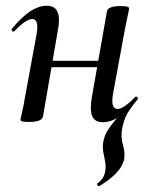

<svg xmlns="http://www.w3.org/2000/svg" viewBox="-20 -415 519 666"><path d="M324 231Q323 232 319 228Q315 224 317 222Q333 210 338.5 199Q344 188 345 178Q348 161 344.5 144.5Q341 128 338 110.5Q335 93 339 73Q343 55 352.5 39Q362 23 377 5Q392 -13 411 -35L409 -22Q372 9 337 9Q308 9 299.5 -13Q291 -35 299 -80L351 -376Q355 -394 398 -394Q416 -394 422 -391.5Q428 -389 428 -387Q428 -383 423 -361Q418 -339 413 -312L372 -89Q363 -37 388 -37Q398 -37 413.5 -47.5Q429 -58 448 -78Q452 -82 456 -78Q460 -74 457 -70Q439 -48 428 -31.5Q417 -15 412 0Q407 15 403 34Q399 63 406.5 88Q414 113 411 136Q409 147 401.5 161Q394 175 376.5 192Q359 209 324 231ZM81 8Q63 8 57 6Q51 4 51 1Q51 -3 56.5 -25.5Q62 -48 66 -74L107 -297Q116 -349 92 -349Q81 -349 65.5 -338.5Q50 -328 30 -307Q27 -303 22.5 -307.5Q18 -312 22 -316Q57 -358 86 -376.5Q115 -395 142 -395Q171 -395 180 -373Q189 -351 180 -306L129 -10Q124 8 81 8ZM122 -182 125 -204H364L361 -182Z"/></svg>

Font: Cormorant SemiBold
Style: Italic
Weight: 600
Italic angle: -10°
Designer: Christian Thalmann (Catharsis Fonts)
Foundry: Catharsis Fonts
Version: Version 4.000